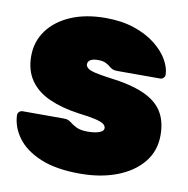

<svg xmlns="http://www.w3.org/2000/svg" viewBox="-80 -788 858 876"><g transform="rotate(10 348.5 -350.0)"><path d="M347 10Q236 10 164 -20Q92 -50 56 -99Q20 -148 18 -203Q18 -212 24.5 -218.5Q31 -225 40 -225H230Q246 -225 254.5 -220.5Q263 -216 273 -208Q283 -201 293.5 -195.5Q304 -190 317.5 -187.5Q331 -185 347 -185Q381 -185 401.5 -192.5Q422 -200 422 -213Q422 -225 410.5 -233Q399 -241 371 -247.5Q343 -254 293 -260Q214 -271 156 -297Q98 -323 66.5 -368.5Q35 -414 35 -480Q35 -548 73.5 -600Q112 -652 180.5 -681Q249 -710 340 -710Q415 -710 473 -690.5Q531 -671 571 -639.5Q611 -608 632 -572Q653 -536 654 -503Q654 -494 647.5 -487.5Q641 -481 633 -481H433Q419 -481 410.5 -485Q402 -489 393 -497Q388 -502 374.5 -508.5Q361 -515 340 -515Q315 -515 303.5 -507.5Q292 -500 292 -487Q292 -478 301 -470Q310 -462 334 -456Q358 -450 403 -444Q503 -432 563.5 -405.5Q624 -379 651.5 -335Q679 -291 679 -226Q679 -153 635.5 -100Q592 -47 517 -18.5Q442 10 347 10Z"/></g></svg>

Font: Rubik Light Black
Style: Regular
Weight: 900
Version: Version 2.104